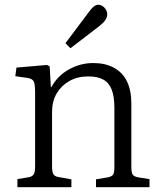

<svg xmlns="http://www.w3.org/2000/svg" viewBox="-20 -784 681 804"><path d="M53 0V-34L101 -42Q116 -45 121.5 -54.5Q127 -64 127 -90V-396Q127 -432 121 -443.5Q115 -455 93 -458L44 -465L49 -501L177 -512L188 -506L193 -419H195Q221 -467 269 -493.5Q317 -520 370 -520Q421 -520 457 -500.5Q493 -481 511.5 -443.5Q530 -406 530 -350V-83Q530 -61 536 -52.5Q542 -44 561 -41L606 -34V0H382V-33L429 -41Q447 -44 453 -52Q459 -60 459 -83V-332Q459 -379 448 -408Q437 -437 413 -450.5Q389 -464 349 -464Q305 -464 271 -445Q237 -426 217.5 -393Q198 -360 198 -316V-87Q198 -65 203 -55.5Q208 -46 223 -43L279 -33V0ZM275 -582 254 -603 356 -739Q366 -752 374.5 -758Q383 -764 391 -764Q402 -764 410.5 -758Q419 -752 424 -743Q429 -734 429 -724Q429 -712 421 -700Q413 -688 395 -674Z"/></svg>

Font: Literata 18pt Light
Style: Regular
Weight: 300
Designer: Latin by Veronika Burian and Jose Scaglione. Greek by Irene Vlachou. Cyrillic by Vera Evstafieva.
Foundry: TypeTogether
Version: Version 3.103;gftools[0.9.29]